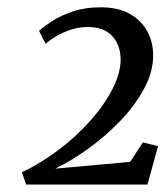

<svg xmlns="http://www.w3.org/2000/svg" viewBox="-20 -928 453 526"><path d="M51.5 -422.5 40 -456Q91.5 -480.5 140 -517Q188.5 -553.5 227 -596.8Q265.5 -640 288 -683.8Q310.5 -727.5 310.5 -765.5Q310 -805 287.2 -829.5Q264.5 -854 221 -854Q195.5 -854 172.8 -846.2Q150 -838.5 132.5 -827.8Q115 -817 105 -808L87 -843.5Q99 -854.5 122.2 -869.8Q145.5 -885 179.2 -896.5Q213 -908 255.5 -908Q304.5 -908 336.5 -889.5Q368.5 -871 384 -841.2Q399.5 -811.5 399.5 -777.5Q400 -732 375.2 -685.8Q350.5 -639.5 310.5 -597.8Q270.5 -556 223.5 -522Q176.5 -488 131.5 -466L336.5 -484.5L371.5 -538L413 -527.5L384 -422.5Z"/></svg>

Font: Merriweather 28pt
Style: Italic
Weight: 400
Italic angle: -7.8°
Version: Version 2.101